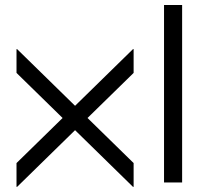

<svg xmlns="http://www.w3.org/2000/svg" viewBox="-20 -726 821 764"><path d="M511.7 17V-77.1L47.6 -531L45.7 -530V-435.9L509.7 18ZM511.7 -435.9V-530L509.7 -531L45.7 -77.1V17L47.6 18Z M632.7 -706H704.7V0H632.7Z"/></svg>

Font: Lineal Thin
Style: Regular
Weight: 200
Designer: Created by Frank Adebiaye with contributions from Anton Moglia & Ariel Martín Pérez
Created by Frank ADEBIAYE with FontF
Foundry: Velvetyne Type Foundry
Version: Version 2.000;Glyphs 3.2 (3227)